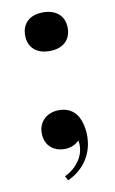

<svg xmlns="http://www.w3.org/2000/svg" viewBox="-79 -575 454 757"><g transform="rotate(-10 148.0 -196.5)"><path d="M148.4 -531.2Q188 -531.2 210.9 -510.7Q233.9 -490.2 233.9 -453.6Q233.9 -417.5 210.9 -397Q188 -376.5 148.4 -376.5Q108.9 -376.5 86.2 -397Q63.5 -417.5 63.5 -453.6Q63.5 -490.2 86.2 -510.7Q108.9 -531.2 148.4 -531.2ZM143.1 -140.6Q168 -140.6 185.5 -131.3Q203.1 -122.1 214.4 -105.5Q224.6 -89.8 230.2 -67.6Q235.8 -45.4 235.8 -22Q235.8 2.9 229.5 26.4Q223.1 49.8 210.2 70.6Q197.3 91.3 177.7 108.6Q158.2 126 131.3 138.2L122.1 120.1Q136.2 113.8 148.9 104.2Q161.6 94.7 171.6 83Q181.6 71.3 188.5 58.1Q195.3 44.9 197.8 31.7Q199.2 25.9 199.7 20.3Q200.2 14.6 200.2 9.3Q200.2 -1.5 198.2 -9.8Q187.5 1.5 172.6 7.8Q157.7 14.2 139.6 14.2Q122.6 14.2 108.2 9Q93.8 3.9 83.3 -6.1Q72.8 -16.1 66.9 -30.3Q61 -44.4 61 -63Q61 -80.6 67.1 -94.7Q73.2 -108.9 84.2 -119.1Q95.2 -129.4 110.4 -135Q125.5 -140.6 143.1 -140.6Z"/></g></svg>

Font: SVN-Playfair Display
Style: Bold
Weight: 700
Designer: Claus Eggers Sørensen
Foundry: Claus Eggers Sørensen
Version: Version 1.004;PS 001.004;hotconv 1.0.70;makeotf.lib2.5.58329